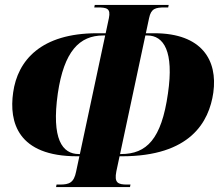

<svg xmlns="http://www.w3.org/2000/svg" viewBox="-20 -744 883 774"><path d="M206 10H504L506 0H493C455 0 440 -7 449 -53L462 -114H471C747 -114 823 -252 840 -371C858 -501 794 -610 602 -610H568L581 -671C589 -710 607 -714 645 -714H658L660 -724H362L360 -714H373C411 -714 427 -710 419 -671L406 -610H371C146 -610 51 -501 33 -371C16 -252 51 -114 291 -114H300L287 -53C278 -7 259 0 221 0H208ZM302 -123H298C231 -123 187 -183 213 -367C238 -537 300 -601 396 -601H404ZM464 -123 566 -601H574C640 -601 682 -537 657 -367C631 -183 571 -123 468 -123Z"/></svg>

Font: Noto Serif Display Condensed Black
Style: Italic
Weight: 900
Width: 3
Italic angle: -12°
Designer: Monotype Design Team
Foundry: Monotype Imaging Inc.
Version: Version 2.009